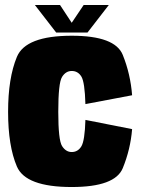

<svg xmlns="http://www.w3.org/2000/svg" viewBox="-20 -746 570 771"><path d="M268 5Q442 5 473 -70.8Q504 -146.5 510.5 -227.5L323 -264.5Q320.5 -180.5 306.5 -158Q292.5 -135.5 268 -135.5Q244.5 -135.5 229.2 -159.5Q214 -183.5 214 -297Q214 -412.5 229 -436.8Q244 -461 268 -461Q293 -461 306.8 -438.5Q320.5 -416 323 -328L510.5 -363.5Q504 -448.5 473 -525.5Q442 -602.5 268 -602.5Q83 -602.5 47.8 -517.5Q12.5 -432.5 12.5 -297Q12.5 -160 47.8 -77.5Q83 5 268 5ZM205.5 -615.5H331.5L417 -726H316L268 -654.5L221 -726H120Z"/></svg>

Font: Anybody Condensed Black
Style: Regular
Weight: 900
Width: 3
Designer: Tyler Finck
Foundry: Etcetera Type Company
Version: Version 1.113;gftools[0.9.25]